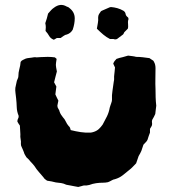

<svg xmlns="http://www.w3.org/2000/svg" viewBox="-20 -742 683 763"><path d="M277 -669Q277 -648 269 -624Q261 -610 246 -605Q239 -604 233 -599.5Q227 -595 221 -591H206Q203 -589 200 -587.5Q197 -586 194 -584Q181 -589 175.5 -599Q170 -609 161 -619Q161 -622 161.5 -626Q162 -630 162 -634Q162 -637 161.5 -641.5Q161 -646 160 -650Q163 -659 166 -668.5Q169 -678 171 -688Q177 -695 182.5 -701Q188 -707 194 -711Q220 -731 245 -716Q249 -715 251.5 -713.5Q254 -712 256 -710Q277 -694 277 -669ZM489 -660Q488 -656 489 -644.5Q490 -633 488 -628L474 -614Q473 -613 472 -610Q471 -607 469 -605Q456 -595 445 -587Q438 -584 431 -587H417Q403 -594 390.5 -604.5Q378 -615 365 -628Q367 -640 369 -651Q371 -662 370 -672Q370 -680 373.5 -686Q377 -692 381 -697Q383 -699 384 -699L416 -713Q419 -713 421 -714Q434 -713 446.5 -709.5Q459 -706 471 -699Q478 -694 479 -687Q480 -680 486 -675Q490 -673 490.5 -668.5Q491 -664 489 -660ZM601 -322Q600 -315 599 -306Q598 -297 597 -289Q594 -283 591.5 -277.5Q589 -272 585 -266Q583 -261 584 -255.5Q585 -250 584 -245Q583 -241 580.5 -237.5Q578 -234 576 -230V-215Q574 -209 571 -201.5Q568 -194 566 -186Q563 -180 558.5 -176Q554 -172 550 -167Q548 -161 546 -155Q544 -149 542 -143Q540 -138 537 -132.5Q534 -127 531 -122Q529 -115 526 -107.5Q523 -100 521 -93Q514 -86 507.5 -79Q501 -72 493 -66Q480 -55 467 -45Q454 -35 437 -30Q430 -29 423.5 -25Q417 -21 409 -18Q399 -16 391 -16Q376 -16 362 -14Q348 -12 335 -7Q332 -6 329.5 -6Q327 -6 324 -5Q320 -5 315.5 -5Q311 -5 306 -3Q302 -2 298.5 -1Q295 0 291 1Q282 -1 274.5 -2Q267 -3 259 -5Q255 -6 250.5 -6.5Q246 -7 243 -8Q233 -13 223 -14.5Q213 -16 202 -17Q194 -19 185 -21Q176 -23 167 -24Q163 -27 159 -30Q155 -33 153 -37Q144 -48 134.5 -58.5Q125 -69 117 -82Q114 -86 110 -90.5Q106 -95 102 -99Q98 -104 94 -108.5Q90 -113 85 -117Q82 -122 79 -127Q76 -132 75 -137Q73 -143 70.5 -148Q68 -153 66 -158Q63 -163 63 -170Q64 -180 62 -189Q60 -198 61 -208Q61 -217 60 -225.5Q59 -234 59 -243Q56 -247 53.5 -251Q51 -255 49 -259Q49 -266 52 -271Q55 -276 54 -282Q47 -299 46.5 -316.5Q46 -334 44 -352Q43 -363 41.5 -373Q40 -383 41 -393Q43 -400 44 -407Q45 -414 47 -421Q49 -426 51 -430.5Q53 -435 53 -439Q53 -454 57 -468Q61 -482 62 -496Q66 -502 71.5 -504Q77 -506 82 -509Q88 -511 94 -511.5Q100 -512 106 -513Q111 -514 115.5 -514.5Q120 -515 125 -514Q129 -514 133 -514.5Q137 -515 140 -515Q155 -516 169.5 -516Q184 -516 198 -514Q200 -513 201 -511.5Q202 -510 205 -508Q202 -490 202 -484Q202 -478 206 -458Q203 -448 200.5 -437Q198 -426 195 -415Q197 -412 199 -407.5Q201 -403 204 -398L200 -367Q203 -361 205.5 -355Q208 -349 212 -342Q211 -338 210 -332.5Q209 -327 208 -322Q208 -315 212 -309.5Q216 -304 217 -298Q219 -292 222.5 -286.5Q226 -281 230 -276Q237 -269 241.5 -259Q246 -249 253 -241Q257 -238 258.5 -233.5Q260 -229 261 -225Q281 -220 300.5 -217Q320 -214 340 -215Q343 -215 346 -216Q349 -217 353 -218Q365 -222 373 -229.5Q381 -237 388 -247Q397 -263 405 -279.5Q413 -296 416 -314Q417 -319 419 -323.5Q421 -328 422 -332Q425 -340 425 -345Q424 -364 427 -381.5Q430 -399 432 -417Q434 -425 433.5 -431Q433 -437 434 -444Q435 -451 435.5 -458Q436 -465 437 -474L430 -489Q432 -495 435.5 -499.5Q439 -504 443 -508Q449 -510 455.5 -512Q462 -514 468 -515Q473 -516 478.5 -518Q484 -520 489 -521Q497 -520 505.5 -519Q514 -518 521 -516Q534 -516 547 -514.5Q560 -513 574 -511Q576 -509 580.5 -506.5Q585 -504 589 -501Q590 -500 590.5 -499Q591 -498 592 -496Q598 -486 598 -471Q598 -451 597.5 -429.5Q597 -408 598 -388Q598 -372 598.5 -355.5Q599 -339 601 -322Z"/></svg>

Font: Daruma Drop One
Style: Regular
Weight: 400
Designer: Maniackers Design
Version: Version 1.000